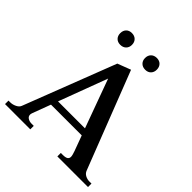

<svg xmlns="http://www.w3.org/2000/svg" viewBox="-231 -1050 1214 1214"><g transform="rotate(45 376.0 -442.5)"><path d="M203 -832Q203 -856 217 -870.5Q231 -885 255 -885Q279 -885 293.5 -870.5Q308 -856 308 -832Q308 -809 293.5 -794.5Q279 -780 255 -780Q231 -780 217 -794.5Q203 -809 203 -832ZM425 -832Q425 -856 439.5 -870.5Q454 -885 478 -885Q502 -885 516 -870.5Q530 -856 530 -832Q530 -809 516 -794.5Q502 -780 478 -780Q454 -780 439.5 -794.5Q425 -809 425 -832ZM747 -31V0H473V-31H491Q515 -31 525.5 -38Q536 -45 536 -59Q536 -72 526 -100L488 -203H213L167 -80Q164 -71 164 -65Q164 -49 178 -40Q192 -31 212 -31H231V0H5V-31H20Q41 -31 61.5 -41Q82 -51 88 -67L326 -683L415 -717L668 -66Q675 -49 692 -40Q709 -31 728 -31ZM471 -249 352 -575 230 -249Z"/></g></svg>

Font: Taviraj Medium
Style: Regular
Weight: 500
Designer: Katatrad Team
Foundry: CadsonDemak
Version: Version 1.001